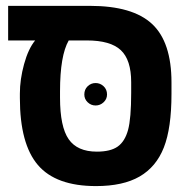

<svg xmlns="http://www.w3.org/2000/svg" viewBox="-20 -626 640 656"><path d="M47.9 -306.2Q47.9 -354.5 62.3 -407Q76.7 -459.5 100.1 -487.8H7.8V-606H287.1Q433.1 -606 499.5 -544.2Q565.9 -482.4 565.9 -344.2V-305.2Q565.9 -188.5 539.8 -122.1Q513.7 -55.7 457 -22.9Q400.4 9.8 308.1 9.8Q170.9 9.8 109.4 -62.3Q47.9 -134.3 47.9 -291ZM214.8 -487.8Q185.1 -436 185.1 -314V-292Q185.1 -192.9 214.6 -150.4Q244.1 -107.9 311 -107.9Q357.4 -107.9 382.1 -125.2Q406.7 -142.6 417.5 -181.9Q428.2 -221.2 428.2 -309.1V-345.2Q428.2 -421.4 392.8 -454.6Q357.4 -487.8 276.9 -487.8ZM268.1 -303.2Q268.1 -320.3 279.5 -331.3Q291 -342.3 306.6 -342.3Q322.3 -342.3 334 -331.3Q345.7 -320.3 345.7 -303.2Q345.7 -287.6 334 -276.6Q322.3 -265.6 306.6 -265.6Q291 -265.6 279.5 -276.6Q268.1 -287.6 268.1 -303.2Z"/></svg>

Font: Cousine
Style: Bold
Weight: 700
Monospace: yes
Designer: Steve Matteson
Foundry: Ascender Corporation
Version: Version 1.20